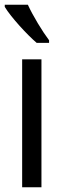

<svg xmlns="http://www.w3.org/2000/svg" viewBox="-28 -837 259 806"><path d="M89 -817H-8V-808C18 -765 86 -691 126 -657H178V-668C150 -705 110 -771 89 -817ZM146 -51V-588H65V-51Z"/></svg>

Font: Noto Sans Tamil UI ExtraCondensed
Style: Regular
Weight: 400
Width: 2
Designer: Jelle Bosma - Monotype Design Team
Foundry: Monotype Imaging Inc.
Version: Version 2.004